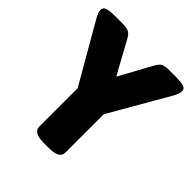

<svg xmlns="http://www.w3.org/2000/svg" viewBox="-202 -832 964 964"><g transform="rotate(45 279.5 -350.0)"><path d="M267 2Q225 2 206 -8.5Q187 -19 187 -40V-313L6 -627Q-10 -656 -10 -672Q-10 -690 8.5 -696Q27 -702 67 -702H118Q140 -702 156.5 -696.5Q173 -691 186 -668L283 -491L380 -668Q393 -691 407.5 -696.5Q422 -702 451 -702H492Q533 -702 551 -696Q569 -690 569 -672Q569 -656 553 -627L372 -313V-40Q372 -19 353 -8.5Q334 2 292 2Z"/></g></svg>

Font: Asap Black
Style: Regular
Weight: 900
Designer: Pablo Cosgaya
Foundry: Omnibus-Type
Version: Version 3.001; ttfautohint (v1.8.4.7-5d5b)